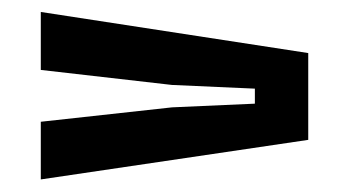

<svg xmlns="http://www.w3.org/2000/svg" viewBox="-20 -530 569 313"><path d="M46.5 -237.5V-331.5L260.5 -355L395.5 -361V-385.5L260.5 -391.5L46.5 -416V-510.5L482.5 -443.5V-302Z"/></svg>

Font: Big Shoulders Text Thin
Style: Bold
Weight: 700
Version: Version 2.002